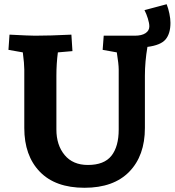

<svg xmlns="http://www.w3.org/2000/svg" viewBox="-20 -874 827 909"><path d="M95 -268V-545Q95 -572 88 -626L20 -638L25 -710Q120 -705 146 -705Q216 -705 318 -710L323 -632L254 -626Q247 -573 247 -515V-261Q247 -187 286 -140Q325 -93 396 -93Q473 -93 507.5 -136.5Q542 -180 542 -261V-545Q542 -570 533 -626L466 -638L471 -705H581H618Q651 -705 669 -717Q687 -729 687 -749Q687 -764 680 -786.5Q673 -809 664 -826L769 -854Q777 -834 782 -809.5Q787 -785 787 -766Q787 -715 764 -687.5Q741 -660 678 -652Q666 -582 666 -515V-268Q666 -137 592 -61Q518 15 380 15Q242 15 168.5 -61Q95 -137 95 -268Z"/></svg>

Font: Andada Pro ExtraBold
Style: Regular
Weight: 800
Designer: Carolina Giovagnoli
Foundry: Huerta Tipografica
Version: Version 3.005; ttfautohint (v1.8.4)